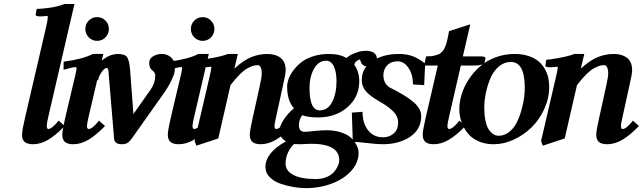

<svg xmlns="http://www.w3.org/2000/svg" viewBox="-20 -718 3255 972"><path d="M105.5 -116.7 212.4 -576.7Q221.7 -617.2 221.7 -630.4Q221.7 -637.7 219.2 -637.7Q214.8 -637.7 205.6 -636.2Q195.3 -634.8 186.5 -634.8Q160.6 -634.8 160.6 -642.6Q160.6 -644.5 165.5 -672.9Q189.5 -672.9 231.4 -678.7Q273.4 -684.6 306.2 -697.8H356.9L223.6 -123Q216.8 -91.3 216.8 -81.1Q216.8 -64.9 224.6 -64.9Q233.4 -64.9 247.3 -76.2Q261.2 -87.4 277.3 -107.4L307.6 -80.1Q260.7 -31.7 222.9 -9.8Q185.1 12.2 146.5 12.2Q131.8 12.2 121.1 8.8Q110.4 5.4 104.7 0.5Q99.1 -4.4 95.9 -11.7Q92.8 -19 92.3 -24.4Q91.8 -29.8 91.8 -36.6Q91.8 -57.6 105.5 -116.7Z M429.4 -528.8Q412.1 -546.4 412.1 -571.3Q412.1 -596.2 429.4 -613.8Q446.8 -631.3 471.7 -631.3Q496.6 -631.3 513.9 -613.8Q531.2 -596.2 531.2 -571.3Q531.2 -546.4 513.9 -528.8Q496.6 -511.2 471.7 -511.2Q446.8 -511.2 429.4 -528.8ZM350.1 12.2Q335.4 12.2 324.7 8.8Q314 5.4 308.6 0.5Q303.2 -4.4 300 -11.7Q296.9 -19 296.1 -24.4Q295.4 -29.8 295.4 -36.6Q295.4 -56.2 309.1 -116.7L361.3 -337.9Q367.7 -364.7 367.7 -372.1Q367.7 -378.4 363.3 -378.4Q347.2 -377.9 301.8 -364.7L302.2 -405.8Q401.4 -418.9 449.7 -444.8H502.9L427.7 -123Q420.4 -90.3 420.4 -81.1Q420.4 -64.9 428.7 -64.9Q447.8 -64.9 481 -107.4L511.7 -80.1Q464.4 -31.7 426.5 -9.8Q388.7 12.2 350.1 12.2Z M443.4 -343.8 440.9 -349.1Q505.9 -444.8 577.1 -444.8Q613.3 -444.8 624.3 -427.2Q635.3 -409.7 638.7 -362.8L655.3 -141.6V-140.6L742.7 -264.6Q766.1 -297.9 766.1 -335Q766.1 -349.6 752 -361.3Q741.2 -369.6 738.3 -378.9Q735.4 -388.2 735.4 -401.4Q735.4 -421.4 755.4 -433.1Q775.4 -444.8 798.8 -444.8Q826.7 -444.8 846.2 -427.2Q865.7 -409.7 865.7 -382.8Q865.7 -365.7 863.3 -352.1Q860.8 -338.4 846.9 -308.8Q833 -279.3 807.1 -242.7L646 -15.1Q635.7 -1 625.2 5.6Q614.7 12.2 597.2 12.2Q560.1 12.2 557.6 -15.6L528.8 -360.8Q527.3 -374 519.5 -374Q508.3 -374 492.7 -350.3Q477.1 -326.7 477.1 -310.1Z M963.6 -528.8Q946.3 -546.4 946.3 -571.3Q946.3 -596.2 963.6 -613.8Q981 -631.3 1005.9 -631.3Q1030.8 -631.3 1048.1 -613.8Q1065.4 -596.2 1065.4 -571.3Q1065.4 -546.4 1048.1 -528.8Q1030.8 -511.2 1005.9 -511.2Q981 -511.2 963.6 -528.8ZM884.3 12.2Q869.6 12.2 858.9 8.8Q848.1 5.4 842.8 0.5Q837.4 -4.4 834.2 -11.7Q831.1 -19 830.3 -24.4Q829.6 -29.8 829.6 -36.6Q829.6 -56.2 843.3 -116.7L895.5 -337.9Q901.9 -364.7 901.9 -372.1Q901.9 -378.4 897.5 -378.4Q881.3 -377.9 835.9 -364.7L836.4 -405.8Q935.5 -418.9 983.9 -444.8H1037.1L961.9 -123Q954.6 -90.3 954.6 -81.1Q954.6 -64.9 962.9 -64.9Q981.9 -64.9 1015.1 -107.4L1045.9 -80.1Q998.5 -31.7 960.7 -9.8Q922.9 12.2 884.3 12.2Z M1258.3 -116.7 1294.4 -280.3Q1305.2 -329.1 1305.2 -345.7Q1305.2 -365.7 1299.6 -377Q1293.9 -388.2 1286.1 -388.2Q1273.9 -388.2 1262.9 -385.3Q1252 -382.3 1234.6 -373.3Q1217.3 -364.3 1194.8 -342.3Q1172.4 -320.3 1147 -287.1L1085 -17.1L974.1 19.5L965.3 -4.4L1038.6 -319.3Q1049.8 -366.7 1049.8 -375.5Q1049.8 -380.4 1047.4 -380.4Q1026.9 -377.4 1012.7 -377.4Q986.8 -377.4 986.8 -385.3Q986.8 -387.7 991.7 -415.5Q1004.9 -415.5 1055.2 -424.6Q1105.5 -433.6 1133.8 -444.8H1184.1L1166.5 -370.6Q1213.4 -413.6 1252.9 -429.2Q1292.5 -444.8 1334 -444.8Q1375 -444.8 1400.6 -425Q1426.3 -405.3 1426.3 -361.8Q1426.3 -343.8 1412.6 -285.2L1377 -123Q1369.6 -89.8 1369.6 -81.1Q1369.6 -64.9 1377.9 -64.9Q1397 -64.9 1430.2 -107.4L1460.9 -80.1Q1413.6 -31.7 1375.7 -9.8Q1337.9 12.2 1299.3 12.2Q1284.7 12.2 1273.9 8.8Q1263.2 5.4 1257.8 0.5Q1252.4 -4.4 1249.3 -11.7Q1246.1 -19 1245.4 -24.4Q1244.6 -29.8 1244.6 -36.6Q1244.6 -54.7 1258.3 -116.7Z M1683.6 -307.6Q1683.6 -353 1670.2 -381.8Q1656.7 -410.6 1631.3 -410.6Q1592.3 -410.6 1569.6 -369.9Q1546.9 -329.1 1546.9 -272.5Q1546.9 -159.2 1598.6 -159.2Q1639.6 -159.2 1661.6 -201.9Q1683.6 -244.6 1683.6 -307.6ZM1497.1 12.2Q1477.1 12.2 1468.8 11.2Q1452.1 25.4 1439 52Q1425.8 78.6 1425.8 110.4Q1425.8 147.5 1465.8 168Q1505.9 188.5 1578.6 188.5Q1608.4 188.5 1632.3 178.7Q1656.2 168.9 1669.7 153.8Q1683.1 138.7 1690.2 122.8Q1697.3 106.9 1697.3 92.3Q1697.3 9.8 1553.7 9.8Q1544.4 10.3 1525.1 11.2Q1505.9 12.2 1497.1 12.2ZM1798.8 -307.6Q1798.8 -228 1739.7 -175.8Q1680.7 -123.5 1588.9 -123.5Q1541 -123.5 1510.3 -134.8Q1493.2 -112.3 1493.2 -84.5Q1493.2 -50.8 1522 -50.8Q1537.1 -50.8 1564 -54.2Q1605.5 -58.6 1632.3 -58.6Q1671.4 -58.6 1702.1 -49.1Q1732.9 -39.6 1749.8 -26.4Q1766.6 -13.2 1777.6 3.7Q1788.6 20.5 1792 33.2Q1795.4 45.9 1795.4 55.7Q1795.4 104.5 1759.5 145.5Q1723.6 186.5 1662.1 210.4Q1600.6 234.4 1528.3 234.4Q1499.5 234.4 1467.3 229Q1435.1 223.6 1401.4 212.4Q1367.7 201.2 1345.7 179.2Q1323.7 157.2 1323.7 127.9Q1323.7 55.2 1427.7 -2.4Q1394.5 -22.9 1394.5 -53.7Q1394.5 -79.1 1416.5 -112.5Q1438.5 -146 1468.3 -169.9Q1433.6 -207.5 1433.6 -279.8Q1433.6 -296.4 1440.4 -316.7Q1447.3 -336.9 1463.9 -359.9Q1480.5 -382.8 1503.7 -401.6Q1526.9 -420.4 1563.7 -432.6Q1600.6 -444.8 1644.5 -444.8Q1700.7 -444.8 1733.4 -424.3Q1750.5 -439 1773.4 -448Q1796.4 -457 1809.8 -459Q1823.2 -460.9 1832 -460.9Q1858.4 -460.9 1873 -450.4Q1887.7 -439.9 1887.7 -423.3Q1887.7 -406.2 1875.2 -393.8Q1862.8 -381.3 1841.3 -381.3Q1829.6 -381.3 1820.8 -386.7Q1812 -392.1 1808.6 -399.7Q1805.2 -407.2 1804 -411.6Q1802.7 -416 1802.7 -417.5Q1776.4 -409.2 1773.9 -389.6Q1798.8 -354 1798.8 -307.6Z M1916 12.2Q1889.2 12.2 1839.1 6.1Q1789.1 0 1766.1 0L1761.2 -147.9L1815.4 -151.9Q1815.4 -94.2 1843.3 -58.6Q1871.1 -22.9 1919.4 -22.9Q1950.7 -22.9 1973.1 -42.2Q1995.6 -61.5 1995.6 -98.6Q1995.6 -115.2 1987.5 -130.9Q1979.5 -146.5 1964.6 -159.7Q1949.7 -172.9 1936.3 -182.4Q1922.9 -191.9 1903.8 -202.6Q1853 -231.9 1832.3 -255.9Q1811.5 -279.8 1811.5 -312Q1811.5 -374 1865.7 -409.4Q1919.9 -444.8 1999.5 -444.8Q2038.1 -444.8 2068.8 -433.6Q2099.6 -422.4 2132.3 -396L2127.4 -287.1L2070.8 -290.5Q2070.8 -340.3 2048.1 -374Q2025.4 -407.7 1993.2 -407.7Q1959.5 -407.7 1940.2 -387.2Q1920.9 -366.7 1920.9 -337.9Q1920.9 -290.5 1960 -271.5Q2032.2 -235.8 2072.3 -202.1Q2112.3 -168.5 2112.3 -130.4Q2112.3 -63.5 2056.4 -25.6Q2000.5 12.2 1916 12.2Z M2133.8 -116.7 2196.3 -386.2H2127L2137.2 -432.6Q2150.9 -432.6 2162.1 -433.6Q2173.3 -434.6 2182.9 -437.5Q2192.4 -440.4 2199.5 -442.6Q2206.5 -444.8 2212.6 -451.2Q2218.8 -457.5 2222.9 -461.7Q2227.1 -465.8 2231.2 -475.8Q2235.4 -485.8 2237.8 -491.9Q2240.2 -498 2243.4 -512Q2246.6 -525.9 2248.3 -534.4Q2250 -543 2253.4 -560.5L2360.8 -594.7L2323.2 -432.6H2410.2Q2438 -432.6 2438 -424.3L2433.1 -402.3Q2431.6 -394.5 2417 -390.4Q2402.3 -386.2 2386.2 -386.2H2313L2252.4 -123Q2245.1 -91.3 2245.1 -81.1Q2245.1 -64.9 2253.4 -64.9Q2272.5 -64.9 2305.7 -107.4L2336.4 -80.1Q2289.1 -31.7 2251.2 -9.8Q2213.4 12.2 2174.8 12.2Q2160.2 12.2 2149.4 8.8Q2138.7 5.4 2133.3 0.5Q2127.9 -4.4 2124.8 -11.7Q2121.6 -19 2120.8 -24.4Q2120.1 -29.8 2120.1 -36.6Q2120.1 -57.6 2133.8 -116.7Z M2504.4 -30.8Q2533.7 -30.8 2557.6 -49.8Q2581.5 -68.8 2595.7 -97.2Q2609.9 -125.5 2619.6 -159.9Q2629.4 -194.3 2633.1 -222.4Q2636.7 -250.5 2636.7 -272Q2636.7 -404.3 2566.9 -404.3Q2532.2 -404.3 2504.9 -380.9Q2477.5 -357.4 2462.4 -321Q2447.3 -284.7 2439.5 -246.3Q2431.6 -208 2431.6 -172.9Q2431.6 -137.7 2437 -110.8Q2442.4 -84 2450.2 -69.3Q2458 -54.7 2468.8 -45.4Q2479.5 -36.1 2487.8 -33.4Q2496.1 -30.8 2504.4 -30.8ZM2305.2 -164.6Q2305.2 -201.2 2316.9 -239.7Q2328.6 -278.3 2352.3 -314.9Q2376 -351.6 2408.7 -380.6Q2441.4 -409.7 2487.3 -427.2Q2533.2 -444.8 2585 -444.8Q2625 -444.8 2656.2 -434.3Q2687.5 -423.8 2706.8 -407.2Q2726.1 -390.6 2738.5 -368.2Q2751 -345.7 2755.6 -324Q2760.3 -302.2 2760.3 -278.8Q2760.3 -221.2 2735.6 -166.7Q2710.9 -112.3 2671.4 -73.5Q2631.8 -34.7 2581.1 -11.2Q2530.3 12.2 2479.5 12.2Q2438.5 12.2 2406.5 -1.2Q2374.5 -14.6 2356 -34.4Q2337.4 -54.2 2325.4 -79.6Q2313.5 -105 2309.3 -125.7Q2305.2 -146.5 2305.2 -164.6Z M3012.2 -116.7 3048.3 -280.3Q3059.1 -329.1 3059.1 -345.7Q3059.1 -365.7 3053.5 -377Q3047.9 -388.2 3040 -388.2Q3027.8 -388.2 3016.8 -385.3Q3005.9 -382.3 2988.5 -373.3Q2971.2 -364.3 2948.7 -342.3Q2926.3 -320.3 2900.9 -287.1L2838.9 -17.1L2728 19.5L2719.2 -4.4L2792.5 -319.3Q2803.7 -366.7 2803.7 -375.5Q2803.7 -380.4 2801.3 -380.4Q2780.8 -377.4 2766.6 -377.4Q2740.7 -377.4 2740.7 -385.3Q2740.7 -387.7 2745.6 -415.5Q2758.8 -415.5 2809.1 -424.6Q2859.4 -433.6 2887.7 -444.8H2938L2920.4 -370.6Q2967.3 -413.6 3006.8 -429.2Q3046.4 -444.8 3087.9 -444.8Q3128.9 -444.8 3154.5 -425Q3180.2 -405.3 3180.2 -361.8Q3180.2 -343.8 3166.5 -285.2L3130.9 -123Q3123.5 -89.8 3123.5 -81.1Q3123.5 -64.9 3131.8 -64.9Q3150.9 -64.9 3184.1 -107.4L3214.8 -80.1Q3167.5 -31.7 3129.6 -9.8Q3091.8 12.2 3053.2 12.2Q3038.6 12.2 3027.8 8.8Q3017.1 5.4 3011.7 0.5Q3006.3 -4.4 3003.2 -11.7Q3000 -19 2999.3 -24.4Q2998.5 -29.8 2998.5 -36.6Q2998.5 -54.7 3012.2 -116.7Z"/></svg>

Font: LL
Style: Bold Italic
Weight: 700
Italic angle: -11.5°
Designer: Philipp H. Poll
Foundry: Philipp H. Poll
Version: Version 2.7.x